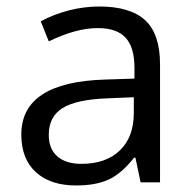

<svg xmlns="http://www.w3.org/2000/svg" viewBox="-20 -564 596 594"><path d="M415 0 398.9 -76.2H395Q355 -25.9 315.2 -8.1Q275.4 9.8 215.8 9.8Q136.2 9.8 91.1 -31.2Q45.9 -72.3 45.9 -147.9Q45.9 -310.1 305.2 -317.9L396 -320.8V-354Q396 -417 368.9 -447Q341.8 -477.1 282.2 -477.1Q215.3 -477.1 130.9 -436L106 -498Q145.5 -519.5 192.6 -531.7Q239.7 -543.9 287.1 -543.9Q382.8 -543.9 429 -501.5Q475.1 -459 475.1 -365.2V0ZM231.9 -57.1Q307.6 -57.1 350.8 -98.6Q394 -140.1 394 -214.8V-263.2L313 -259.8Q216.3 -256.3 173.6 -229.7Q130.9 -203.1 130.9 -147Q130.9 -103 157.5 -80.1Q184.1 -57.1 231.9 -57.1Z"/></svg>

Font: f01836669
Style: Regular
Weight: 400
Foundry: Ascender Corporation
Version: Version 1.10